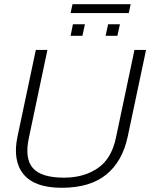

<svg xmlns="http://www.w3.org/2000/svg" viewBox="-20 -881 713 911"><path d="M315 -819 324 -861H600L591 -819ZM315 -711 326 -766H383L371 -711ZM481 -711 493 -766H549L537 -711ZM273 10Q144 10 91.5 -54.5Q39 -119 63 -233L150 -644H205L117 -227Q96 -129 136 -83.5Q176 -38 284 -38Q377 -38 443 -82.5Q509 -127 530 -227L618 -644H673L586 -233Q561 -115 484 -52.5Q407 10 273 10Z"/></svg>

Font: Kanit ExtraLight
Style: Italic
Weight: 275
Italic angle: -12°
Designer: Katatrad Team
Foundry: CadsonDemak
Version: Version 2.000; ttfautohint (v1.8.3)